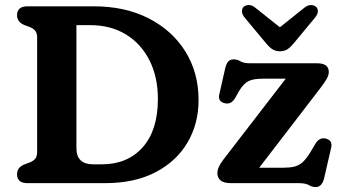

<svg xmlns="http://www.w3.org/2000/svg" viewBox="-20 -725 1357 760"><path d="M47.5 -35.5Q47.5 -61.5 75 -73.5L95 -81Q109.5 -86 118.2 -95.2Q127 -104.5 127 -124V-576Q127 -595.5 118.2 -604.8Q109.5 -614 95 -619L75 -626.5Q47.5 -638.5 47.5 -664.5Q47.5 -700 89 -700H351Q475.5 -700 568.8 -652.2Q662 -604.5 714 -520.8Q766 -437 766 -329Q766 -235 722 -160.5Q678 -86 595.2 -43Q512.5 0 395.5 0H89Q47.5 0 47.5 -35.5ZM383 -74.5Q484.5 -74.5 544.8 -142Q605 -209.5 605 -333.5Q605 -419.5 572 -485.5Q539 -551.5 478.8 -588.5Q418.5 -625.5 336.5 -625.5H282.5V-138.5Q282.5 -74.5 349.5 -74.5ZM1247.5 -375.5 1006 -61H1098Q1126 -61 1144.2 -65.2Q1162.5 -69.5 1176.8 -82Q1191 -94.5 1206.5 -119L1228.5 -156Q1244 -181.5 1267.5 -177Q1297.5 -170.5 1291 -141L1263 -19.5Q1254.5 15.5 1229.5 15.5Q1215.5 15.5 1202.8 7.8Q1190 0 1163 0H894.5Q865.5 0 853 -11Q840.5 -22 840.5 -38.5Q840.5 -51.5 846 -64Q851.5 -76.5 865.5 -95L1111 -413.5H1021Q985 -413.5 965.8 -405Q946.5 -396.5 928 -367.5L910.5 -336.5Q895 -311 871.5 -316Q841.5 -322 848 -351.5L871.5 -455Q876 -474 883.8 -482Q891.5 -490 905 -490Q919.5 -490 932 -482.2Q944.5 -474.5 971.5 -474.5H1235.5Q1281.5 -474.5 1281.5 -440Q1281.5 -428 1274 -414.2Q1266.5 -400.5 1247.5 -375.5ZM1146 -557.5Q1132.5 -540.5 1119.5 -531.2Q1106.5 -522 1088 -522Q1069.5 -522 1056.5 -531.2Q1043.5 -540.5 1030 -557.5L947.5 -656.5Q937.5 -670 937.8 -681Q938 -692 944.5 -698Q953 -705 965.2 -705Q977.5 -705 990 -695L1088 -617L1185.5 -695Q1198.5 -705 1210.8 -705Q1223 -705 1231 -698Q1238 -692 1238.2 -681Q1238.5 -670 1228 -656.5Z"/></svg>

Font: Fraunces 9pt S100 SemiBold
Style: Regular
Weight: 600
Version: Version 1.000; ttfautohint (v1.8.3)